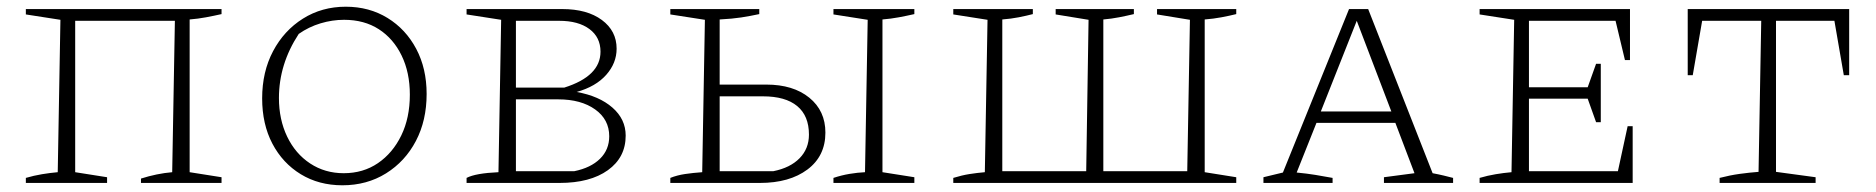

<svg xmlns="http://www.w3.org/2000/svg" viewBox="-20 -545 5590 572"><path d="M204 -483V-32L299 -17V0H57V-15Q81 -22 105 -26Q129 -30 152 -32L160 -486L57 -502V-518H640V-503Q618 -498 594 -493.5Q570 -489 545 -487V-32L640 -17V0H400V-13Q447 -28 493 -32L501 -483Z M1000 7Q930 7 876 -26Q822 -59 791.5 -117Q761 -175 761 -252Q761 -331 793.5 -392.5Q826 -454 882.5 -489.5Q939 -525 1010 -525Q1080 -525 1134.5 -491.5Q1189 -458 1220 -399.5Q1251 -341 1251 -265Q1251 -186 1219 -125Q1187 -64 1130 -28.5Q1073 7 1000 7ZM1004 -29Q1062 -29 1106 -59Q1150 -89 1175.5 -141.5Q1201 -194 1201 -263Q1201 -329 1176.5 -379.5Q1152 -430 1108.5 -458Q1065 -486 1005 -486Q970 -486 935 -475.5Q900 -465 870 -444Q811 -354 811 -253Q811 -189 835.5 -138Q860 -87 904 -58Q948 -29 1004 -29Z M1698 -271Q1765 -259 1804.5 -224.5Q1844 -190 1844 -141Q1844 -76 1791 -38Q1738 0 1647 0H1370V-15Q1397 -29 1465 -32L1473 -486L1370 -502V-518H1655Q1729 -518 1773 -485.5Q1817 -453 1817 -400Q1817 -357 1786 -322Q1755 -287 1698 -271ZM1646 -483H1517V-284H1661Q1769 -318 1769 -391Q1769 -434 1736 -458.5Q1703 -483 1646 -483ZM1643 -249H1517V-35H1691Q1740 -45 1767.5 -72Q1795 -99 1795 -139Q1795 -189 1753 -219Q1711 -249 1643 -249Z M1977 0V-15Q1997 -23 2020.5 -26.5Q2044 -30 2072 -32L2080 -486L1977 -502V-518H2242V-503Q2214 -497 2188 -493Q2162 -489 2124 -487V-293H2263Q2343 -293 2391 -254Q2439 -215 2439 -150Q2439 -80 2385.5 -40Q2332 0 2244 0ZM2463 0V-15Q2487 -23 2511 -27Q2535 -31 2557 -32L2565 -486L2463 -502V-518H2704V-503Q2682 -498 2658 -493.5Q2634 -489 2609 -487V-32L2704 -17V0ZM2124 -35H2284Q2334 -45 2362 -73.5Q2390 -102 2390 -144Q2390 -200 2355 -229Q2320 -258 2253 -258H2124Z M3663 -503Q3643 -498 3619 -493.5Q3595 -489 3569 -487V-32L3663 -17V0H2820V-15Q2846 -23 2868.5 -26.5Q2891 -30 2914 -32L2922 -486L2820 -502V-518H3057V-503Q3038 -498 3015 -493.5Q2992 -489 2966 -487V-35H3216L3223 -486L3125 -502V-518H3358V-503Q3337 -498 3314 -493.5Q3291 -489 3267 -487V-35H3517L3525 -486L3427 -502V-518H3663Z M4248 -29Q4259 -27 4265.5 -25.5Q4272 -24 4281 -22Q4290 -20 4309 -15V0H4103V-17L4194 -29L4137 -179H3902L3843 -31Q3874 -28 3898.5 -24Q3923 -20 3950 -15V0H3744V-17L3802 -31L3999 -518H4056ZM3915 -213H4125L4022 -483Z M4829 -169H4844V0H4388V-15Q4412 -22 4436 -26Q4460 -30 4483 -32L4491 -486L4388 -502V-518H4836V-366H4821L4793 -483H4535V-285H4710L4735 -355H4749V-181H4735L4710 -251H4535V-35H4800Z M5489 -518V-321H5473L5445 -483H5271V-33L5389 -17V0H5103V-15Q5134 -23 5163 -27Q5192 -31 5219 -33L5227 -483H5051L5023 -321H5008V-518Z"/></svg>

Font: Piazzolla SC ExtraLight
Style: Regular
Weight: 200
Designer: Juan Pablo del Peral
Foundry: Huerta Tipografica
Version: Version 1.330